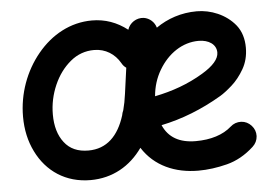

<svg xmlns="http://www.w3.org/2000/svg" viewBox="-46 -606 1031 715"><g transform="rotate(-5 470.0 -248.0)"><path d="M876.5 -22.9C887.7 -33.2 894 -45.9 895 -61.5C895.5 -76.7 890.6 -89.8 880.4 -101.1C870.1 -112.3 857.4 -118.7 842.3 -119.6C826.7 -120.1 813 -115.2 801.8 -105C770.5 -77.1 724.1 -62.5 668 -62.5C606.9 -62.5 566.4 -85.9 545.9 -132.8C624 -148.9 699.7 -178.7 773.4 -222.2C785.6 -229.5 800.3 -240.7 817.9 -256.3C835 -271.5 850.6 -291 863.8 -314C877 -336.9 883.8 -363.3 883.8 -393.1C883.8 -426.8 875 -455.1 857.4 -477.5C821.8 -522 764.6 -543.9 713.4 -543.9C654.8 -543.9 603 -525.9 560.1 -496.1C554.2 -517.1 536.6 -533.2 514.6 -536.6C487.3 -540 461.4 -522.9 453.6 -497.6C414.1 -528.3 370.1 -543.9 321.3 -543.9C240.7 -543.9 169.4 -504.4 117.2 -440.9C64.9 -377.4 34.7 -294.9 34.7 -209C34.7 -160.6 44.4 -116.7 63.5 -78.1C101.6 0 172.9 47.9 265.1 47.9C347.7 47.9 414.6 8.8 460 -55.7C504.9 15.1 581.5 47.9 668 47.9C703.1 47.9 738.8 43 775.4 33.7C812 24.4 845.7 5.4 876.5 -22.9ZM710.4 -433.6C748 -433.6 776.4 -415 776.4 -384.3C776.4 -360.4 754.9 -335.4 712.4 -310.1C657.2 -276.9 597.2 -255.4 531.2 -242.2C534.2 -277.8 544.4 -310.1 561.5 -338.9C595.7 -397 649.9 -433.6 710.4 -433.6ZM266.6 -62.5C227.1 -62.5 197.3 -75.7 176.8 -102.5C156.2 -128.9 146 -164.1 146 -207.5C146 -246.1 153.8 -282.2 168.9 -316.9C184.1 -351.6 204.6 -379.4 231 -401.4C256.8 -422.9 286.6 -433.6 319.8 -433.6C362.3 -433.6 397 -411.1 417 -376C420.9 -368.7 426.3 -362.3 433.6 -357.4L420.4 -261.2C417.5 -239.3 413.6 -218.8 408.7 -200.7C405.8 -194.3 403.8 -188 402.8 -181.6C379.4 -106.9 335.4 -62.5 266.6 -62.5Z"/></g></svg>

Font: Mikhak SemiBold
Style: Regular
Weight: 600
Designer: Amin Abedi
Version: Version 3.2